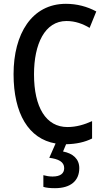

<svg xmlns="http://www.w3.org/2000/svg" viewBox="-20 -745 550 1005"><path d="M395 135C395 87 362 58 310 48L326 10C380 9 424 -1 462 -20V-111C422 -93 380 -80 333 -80C221 -80 158 -183 158 -356C158 -514 214 -635 328 -635C374 -635 414 -620 449 -599L484 -685C436 -711 382 -725 325 -725C146 -725 51 -567 51 -357C51 -150 130 -18 271 6L238 81C286 87 316 102 316 135C316 163 296 179 255 179C238 179 221 176 207 172V233C221 238 243 240 268 240C349 240 395 202 395 135Z"/></svg>

Font: Noto Sans Lao Looped Condensed Medium
Style: Regular
Weight: 500
Width: 3
Designer: Mark Frömberg, Ben Mitchell
Foundry: The Fontpad Ltd
Version: Version 1.002